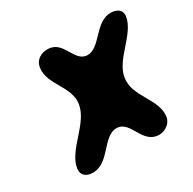

<svg xmlns="http://www.w3.org/2000/svg" viewBox="-122 -646 774 771"><g transform="rotate(-30 264.5 -260.0)"><path d="M53 -47C48 -16 70 0 100 0C178 0 206 -108 270 -108C335 -108 328 1 407 1C434 1 463 -18 467 -47C479 -125 387 -184 400 -267C412 -346 516 -401 528 -477C533 -508 508 -521 481 -521C409 -521 377 -420 318 -420C256 -420 263 -521 189 -521C159 -521 131 -506 126 -473C114 -398 200 -345 188 -267C175 -184 65 -126 53 -47Z"/></g></svg>

Font: Asimov Print
Style: Regular
Weight: 500
Designer: Google
Version: Version 2.000980: 2014